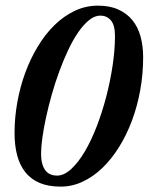

<svg xmlns="http://www.w3.org/2000/svg" viewBox="-20 -659 540 689"><path d="M197.8 10.7Q153.8 10.7 122.6 -2.4Q91.3 -15.6 71.3 -40.5Q51.3 -65.4 41.7 -101.1Q32.2 -136.7 32.2 -182.1Q32.2 -236.3 42 -291.3Q51.8 -346.2 70.3 -397Q88.9 -447.8 115.5 -491.9Q142.1 -536.1 175.3 -568.6Q208.5 -601.1 247.8 -619.9Q287.1 -638.7 331.5 -638.7Q374 -638.7 404.8 -624.8Q435.5 -610.8 455.3 -586.4Q475.1 -562 484.4 -527.8Q493.7 -493.7 493.7 -453.6Q493.7 -393.1 483.2 -335.2Q472.7 -277.3 453.4 -225.8Q434.1 -174.3 407 -130.9Q379.9 -87.4 346.9 -55.9Q314 -24.4 276.1 -6.8Q238.3 10.7 197.8 10.7ZM392.6 -529.3Q392.6 -569.3 377.7 -586.2Q362.8 -603 340.3 -603Q319.8 -603 299.8 -586.9Q279.8 -570.8 260.7 -543.2Q241.7 -515.6 224.6 -479.2Q207.5 -442.9 192.6 -402.3Q177.7 -361.8 165.8 -319.6Q153.8 -277.3 145.3 -238Q136.7 -198.7 132.1 -165.3Q127.4 -131.8 127.4 -108.4Q127.4 -86.4 131.8 -71Q136.2 -55.7 143.8 -46.4Q151.4 -37.1 161.9 -33Q172.4 -28.8 184.1 -28.8Q210 -28.8 235.6 -52.5Q261.2 -76.2 284.4 -115.5Q307.6 -154.8 327.4 -206.3Q347.2 -257.8 361.6 -313.5Q376 -369.1 384.3 -425Q392.6 -481 392.6 -529.3Z"/></svg>

Font: Arian Grqi
Style: Regular
Weight: 400
Designer: Ruben Hakobyan (Tarumian)
Foundry: Ruben Hakobyan (Tarumian)
Version: Version 1.003